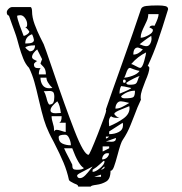

<svg xmlns="http://www.w3.org/2000/svg" viewBox="-20 -678 670 707"><path d="M530 -428Q530 -413 515 -379Q509 -364 503.5 -348Q498 -332 498 -320Q498 -314 499 -311Q486 -284 474 -251Q472 -246 460.5 -217Q449 -188 432 -163Q425 -154 413 -108Q405 -78 399.5 -63.5Q394 -49 387 -49Q387 -19 371 -9.5Q355 0 335 2.5Q315 5 314 9H268Q268 5 264 2.5Q260 0 256.5 -1Q253 -2 252 -3Q237 -10 234 -15Q227 -48 214 -79Q201 -110 178 -155Q166 -177 161 -188Q149 -213 141.5 -238Q134 -263 123 -310Q114 -350 106.5 -376.5Q99 -403 87 -428Q74 -441 65.5 -462.5Q57 -484 51 -505Q45 -526 43 -534Q40 -545 34.5 -560Q29 -575 24 -589L13 -620Q8 -622 6.5 -625Q5 -628 5 -633Q5 -639 11.5 -645.5Q18 -652 25 -652H92Q95 -652 96.5 -647Q98 -642 98 -637Q98 -614 107.5 -588.5Q117 -563 127.5 -542Q138 -521 141 -515Q144 -509 174 -421Q220 -285 254.5 -196.5Q289 -108 306 -108Q310 -108 340.5 -185.5Q371 -263 371 -271L370 -275Q388 -328 426 -434Q476 -574 499 -644Q502 -654 518.5 -656Q535 -658 561 -658Q579 -658 589 -655.5Q599 -653 599 -644Q577 -572 561 -526Q545 -480 524 -435Q526 -435 528 -432.5Q530 -430 530 -428ZM513 -585Q506 -571 502 -560.5Q498 -550 498 -539Q509 -539 526 -548Q543 -557 543 -567Q543 -571 537.5 -573.5Q532 -576 530 -577Q533 -584 543 -584L549 -583Q564 -613 564 -626H526Q526 -613 520 -600Q514 -587 513 -585ZM67 -546Q72 -546 80 -551.5Q88 -557 88 -562Q87 -564 82 -570Q77 -576 73 -577Q78 -578 79 -581Q80 -584 80 -589Q80 -600 72.5 -611Q65 -622 55 -622Q53 -622 49 -621.5Q45 -621 43 -620Q43 -611 53 -583Q63 -555 67 -546ZM73 -518H79Q105 -518 105 -531Q105 -533 103 -539.5Q101 -546 98 -552Q73 -543 73 -518ZM519 -508Q528 -508 533 -517Q538 -526 538 -536L537 -546Q524 -538 511.5 -528.5Q499 -519 494 -515Q510 -508 519 -508ZM89 -489Q99 -489 104 -495Q109 -501 109 -511Q81 -511 73 -503Q75 -500 81 -495Q87 -490 89 -489ZM471 -477Q489 -477 506 -496Q502 -498 497 -500Q492 -502 488 -503Q471 -503 471 -477ZM130 -428Q123 -421 123 -404H149Q149 -423 139.5 -432.5Q130 -442 129 -444Q130 -446 131.5 -451Q133 -456 135 -460L117 -496Q110 -491 104 -483Q98 -475 98 -468Q98 -462 106.5 -458Q115 -454 117 -453Q115 -453 110 -448.5Q105 -444 105 -442Q105 -433 109 -430Q113 -427 122 -427Q128 -427 130 -428ZM518 -485Q487 -470 463 -442Q467 -442 479.5 -435Q492 -428 496 -428Q504 -428 511 -453.5Q518 -479 518 -485ZM494 -417Q486 -418 473.5 -422.5Q461 -427 459 -428Q454 -428 450.5 -422.5Q447 -417 443.5 -406Q440 -395 437 -392Q449 -392 468 -399Q487 -406 494 -417ZM494 -398Q491 -398 472.5 -389Q454 -380 445 -373Q445 -366 457 -366Q475 -366 480 -370Q485 -374 487.5 -383.5Q490 -393 494 -398ZM161 -353 173 -354Q151 -376 151 -392H129Q129 -376 137 -364.5Q145 -353 161 -353ZM433 -379Q433 -373 437 -373Q443 -373 443 -379Q443 -385 437 -385Q433 -385 433 -379ZM426 -361Q420 -350 420 -333Q463 -350 463 -354Q433 -361 426 -361ZM477 -344Q449 -344 426 -324Q426 -316 440 -316Q465 -316 471 -320.5Q477 -325 477 -344ZM151 -318Q155 -300 161 -293Q173 -293 176.5 -300.5Q180 -308 180 -321Q180 -335 175.5 -339Q171 -343 162 -343L141 -342Q147 -334 151 -318ZM184 -261 204 -262Q201 -291 191 -305Q182 -298 174 -289Q166 -280 166 -272Q166 -261 184 -261ZM405 -278Q417 -278 428.5 -283.5Q440 -289 456 -299Q432 -305 425 -305Q416 -305 410.5 -297Q405 -289 405 -278ZM457 -280 456 -287Q454 -286 427.5 -275.5Q401 -265 401 -259Q401 -256 407.5 -250.5Q414 -245 420 -244H411Q396 -244 389 -250Q381 -243 381 -230L382 -213Q413 -226 435 -242Q457 -258 457 -280ZM189 -200Q195 -200 206.5 -196Q218 -192 222 -192V-226H197Q207 -228 207 -250H170Q170 -238 175 -223Q179 -211 179 -202V-194Q182 -200 189 -200ZM433 -218 432 -226 382 -194V-184Q402 -184 417.5 -192Q433 -200 433 -218ZM241 -143Q241 -155 235 -168.5Q229 -182 220 -182Q196 -182 196 -173Q196 -156 209.5 -149.5Q223 -143 241 -143ZM370 -168Q375 -168 382 -175H370ZM407 -170 370 -157 391 -156Q399 -156 403 -159Q407 -162 407 -170ZM382 -132V-139H358V-120ZM261 -53H268Q282 -53 289 -59Q269 -70 246 -132H216Q221 -120 232.5 -98.5Q244 -77 246 -72Q246 -60 249.5 -56.5Q253 -53 261 -53ZM382 -113 376 -114Q367 -114 361.5 -107Q356 -100 356 -91Q366 -91 373 -97Q380 -103 382 -113ZM365 -84Q363 -86 363 -86Q361 -86 348.5 -74Q336 -62 321 -53V-45Q332 -45 348.5 -59Q365 -73 365 -84ZM321 -65 300 -54Q295 -51 279 -43Q263 -35 264 -31Q264 -28 266.5 -25Q269 -22 274 -22Q284 -22 294.5 -33Q305 -44 312 -53.5Q319 -63 321 -65ZM365 -61 364 -65 352 -53Q355 -53 360 -56Q365 -59 365 -61ZM352 -27V-35L327 -27Z"/></svg>

Font: Cabin Sketch
Style: Regular
Weight: 400
Version: Version 1.100